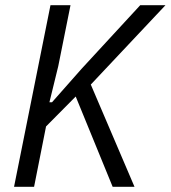

<svg xmlns="http://www.w3.org/2000/svg" viewBox="-20 -718 656 738"><path d="M271 -347 157 -232 111 0H34L174 -698H251L204 -464L170 -325H180L294 -454L519 -698H616L329 -393L497 0H413Z"/></svg>

Font: IBM Plex Sans Condensed
Style: Italic
Weight: 400
Width: 3
Italic angle: -11°
Designer: Mike Abbink, Paul van der Laan, Pieter van Rosmalen
Foundry: Bold Monday
Version: Version 1.3